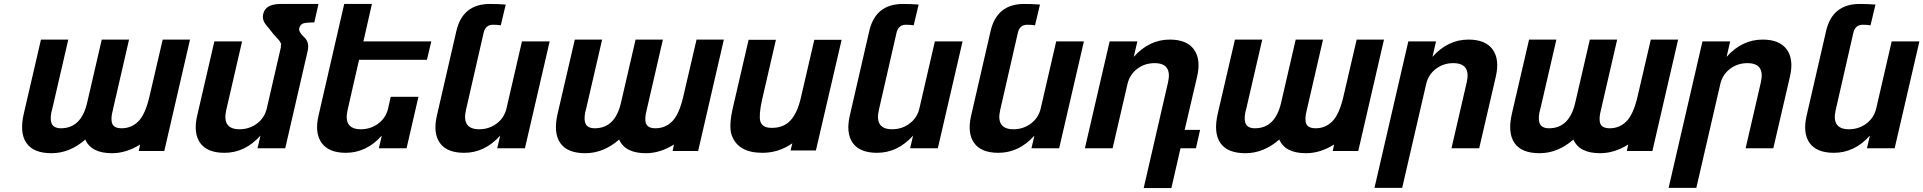

<svg xmlns="http://www.w3.org/2000/svg" viewBox="-20 -749 9717 970"><path d="M550 -193Q538 -148 547 -124.5Q556 -101 595 -101Q644 -101 679 -136Q714 -171 735 -261L802 -549H940L810 14H681L688 -19Q618 25 546 25Q441 25 411 -44Q332 25 240 25Q149 25 113.5 -26.5Q78 -78 100 -174L187 -549H325L245 -203Q231 -157 239.5 -129Q248 -101 288 -101Q390 -101 420 -229L494 -549H632Z M1310 -679Q1321 -729 1398 -729H1589L1568 -636Q1531 -636 1513 -631Q1497 -626 1492 -607Q1487 -588 1517 -561Q1545 -535 1534 -490L1421 0H1281L1296 -64Q1218 23 1114 23Q1027 23 991.5 -26.5Q956 -76 976 -164L1063 -540H1203L1123 -193Q1101 -96 1190 -96Q1240 -96 1278.5 -125Q1317 -154 1328 -202L1399 -510Q1398 -520 1400 -523Q1402 -526 1397 -534Q1392 -542 1391.5 -543.5Q1391 -545 1384.5 -551.5Q1378 -558 1377 -559Q1375 -562 1370 -567.5Q1365 -573 1363 -575L1327 -620Q1302 -648 1310 -679Z M1803 -96Q1853 -96 1891.5 -125Q1930 -154 1941 -202L1954 -260H2094L2034 0H1894L1909 -64Q1831 23 1727 23Q1641 23 1605 -27Q1569 -77 1589 -164L1719 -729H1859L1816 -540H2159L2137 -447H1794L1736 -193Q1714 -96 1803 -96Z M2401 -96Q2451 -96 2489.5 -125Q2528 -154 2539 -202L2617 -540H2757L2632 0H2492L2507 -64Q2429 23 2325 23Q2238 23 2202.5 -26.5Q2167 -76 2187 -164L2286 -594Q2318 -729 2455 -729Q2496 -729 2535 -726L2510 -621Q2492 -624 2471 -624Q2432 -624 2423 -582L2334 -193Q2312 -96 2401 -96Z M3247 -193Q3235 -148 3244 -124.5Q3253 -101 3292 -101Q3341 -101 3376 -136Q3411 -171 3432 -261L3499 -549H3637L3507 14H3378L3385 -19Q3315 25 3243 25Q3138 25 3108 -44Q3029 25 2937 25Q2846 25 2810.5 -26.5Q2775 -78 2797 -174L2884 -549H3022L2942 -203Q2928 -157 2936.5 -129Q2945 -101 2985 -101Q3087 -101 3117 -229L3191 -549H3329Z M3879 -103Q3940 -103 3974.5 -141.5Q4009 -180 4026 -255L4094 -548H4232L4102 11H3974L3983 -25Q3914 23 3832 23Q3709 23 3677 -65Q3660 -110 3684 -211L3762 -548H3900L3830 -245Q3813 -168 3821 -137Q3830 -103 3879 -103Z M4487 -96Q4537 -96 4575.5 -125Q4614 -154 4625 -202L4703 -540H4843L4718 0H4578L4593 -64Q4515 23 4411 23Q4324 23 4288.5 -26.5Q4253 -76 4273 -164L4372 -594Q4404 -729 4541 -729Q4582 -729 4621 -726L4596 -621Q4578 -624 4557 -624Q4518 -624 4509 -582L4420 -193Q4398 -96 4487 -96Z M5100 -96Q5150 -96 5188.5 -125Q5227 -154 5238 -202L5316 -540H5456L5331 0H5191L5206 -64Q5128 23 5024 23Q4937 23 4901.5 -26.5Q4866 -76 4886 -164L4985 -594Q5017 -729 5154 -729Q5195 -729 5234 -726L5209 -621Q5191 -624 5170 -624Q5131 -624 5122 -582L5033 -193Q5011 -96 5100 -96Z M5813 -430Q5763 -430 5725 -401Q5687 -372 5676 -324L5601 0H5461L5586 -540H5726L5708 -462Q5786 -549 5890 -549Q5976 -549 6012 -499Q6048 -449 6028 -362L5965 -93H6043L6022 0H5944L5898 201H5758L5881 -333Q5903 -430 5813 -430Z M6582 -193Q6570 -148 6579 -124.5Q6588 -101 6627 -101Q6676 -101 6711 -136Q6746 -171 6767 -261L6834 -549H6972L6842 14H6713L6720 -19Q6650 25 6578 25Q6473 25 6443 -44Q6364 25 6272 25Q6181 25 6145.5 -26.5Q6110 -78 6132 -174L6219 -549H6357L6277 -203Q6263 -157 6271.5 -129Q6280 -101 6320 -101Q6422 -101 6452 -229L6526 -549H6664Z M7322 -430Q7272 -430 7234 -401Q7196 -372 7185 -324L7064 200H6924L7095 -540H7235L7217 -462Q7295 -549 7399 -549Q7485 -549 7521 -499Q7557 -449 7537 -362L7453 0H7313L7390 -333Q7412 -430 7322 -430Z M8068 -193Q8056 -148 8065 -124.5Q8074 -101 8113 -101Q8162 -101 8197 -136Q8232 -171 8253 -261L8320 -549H8458L8328 14H8199L8206 -19Q8136 25 8064 25Q7959 25 7929 -44Q7850 25 7758 25Q7667 25 7631.5 -26.5Q7596 -78 7618 -174L7705 -549H7843L7763 -203Q7749 -157 7757.5 -129Q7766 -101 7806 -101Q7908 -101 7938 -229L8012 -549H8150Z M8808 -430Q8758 -430 8720 -401Q8682 -372 8671 -324L8550 200H8410L8581 -540H8721L8703 -462Q8781 -549 8885 -549Q8971 -549 9007 -499Q9043 -449 9023 -362L8939 0H8799L8876 -333Q8898 -430 8808 -430Z M9321 -96Q9371 -96 9409.5 -125Q9448 -154 9459 -202L9537 -540H9677L9552 0H9412L9427 -64Q9349 23 9245 23Q9158 23 9122.5 -26.5Q9087 -76 9107 -164L9206 -594Q9238 -729 9375 -729Q9416 -729 9455 -726L9430 -621Q9412 -624 9391 -624Q9352 -624 9343 -582L9254 -193Q9232 -96 9321 -96Z"/></svg>

Font: Miedinger
Style: Bold-Italic
Weight: 700
Italic angle: -13°
Version: Version 001.000